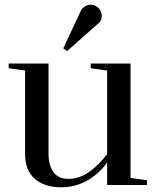

<svg xmlns="http://www.w3.org/2000/svg" viewBox="-20 -789 667 819"><path d="M87 -133V-488L17 -498V-518H187V-135Q187 -84 208 -55Q229 -26 273 -26Q319 -26 361.5 -56.5Q404 -87 437 -132V-488L367 -498V-518H537V-30L607 -20V0H437V-96Q401 -46 350.5 -18Q300 10 242 10Q170 10 128.5 -26Q87 -62 87 -133ZM250 -583 324 -741Q329 -753 341 -761Q353 -769 367 -769Q386 -769 400 -755Q414 -741 414 -722Q414 -699 397 -687L266 -571Z"/></svg>

Font: Prata
Style: Regular
Weight: 400
Designer: Ivan Petrov
Foundry: Cyreal
Version: Version 2.000